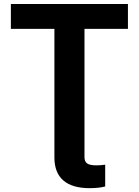

<svg xmlns="http://www.w3.org/2000/svg" viewBox="-20 -748 709 980"><path d="M437.4 212.4Q348.4 212.4 303.1 172.9Q257.7 133.3 257.7 55.8V-96.9H411.2V53.4Q411.2 76.8 425 86.4Q438.7 96 472.3 96Q483.1 96 494.2 95.1Q505.4 94.1 516.9 92.6V203.8Q501.5 207.9 481.3 210.2Q461.1 212.4 437.4 212.4ZM35.5 -600.8V-727.5H633V-600.8H411.2V0H257.7V-600.8Z"/></svg>

Font: Inter
Style: Regular
Weight: 400
Designer: Rasmus Andersson
Foundry: rsms
Version: Version 4.000;git-8c9346024